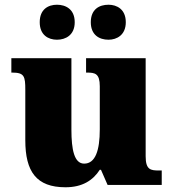

<svg xmlns="http://www.w3.org/2000/svg" viewBox="-20 -782 731 812"><path d="M439 -614C474 -614 512 -634 512 -688C512 -743 474 -762 439 -762C400 -762 364 -743 364 -688C364 -634 400 -614 439 -614ZM221 -614C258 -614 296 -634 296 -688C296 -743 258 -762 221 -762C184 -762 148 -743 148 -688C148 -634 184 -614 221 -614ZM257 10C328 10 373 -19 402 -64H407L435 0H664V-61H652C617 -61 596 -64 596 -121V-536H344V-475H348C382 -475 402 -471 402 -417V-235C402 -145 383 -90 336 -90C294 -90 282 -149 282 -234V-536H28V-475H32C83 -475 87 -459 87 -402V-189C87 -56 134 10 257 10Z"/></svg>

Font: Noto Serif Gurmukhi Black
Style: Regular
Weight: 900
Designer: Vaibhav Singh and the Monotype Design Team
Foundry: Monotype Imaging Inc.
Version: Version 2.004